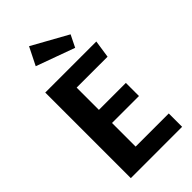

<svg xmlns="http://www.w3.org/2000/svg" viewBox="-285 -1022 1098 1098"><g transform="rotate(-45 264.0 -472.5)"><path d="M195 -945 411 -825 375 -752 141 -837ZM486 -692 470 -585H220V-405H438V-299H220V-108H488V0H73V-692Z"/></g></svg>

Font: Fira Sans SemiBold
Style: Regular
Weight: 600
Designer: bBox Type GmbH & Carrois Corporate GbR & Edenspiekermann AG
Foundry: bBox Type GmbH & Carrois Corporate GbR & Edenspiekermann AG
Version: Version 4.301;PS 004.301;hotconv 1.0.88;makeotf.lib2.5.64775